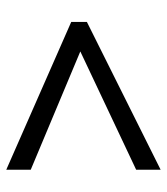

<svg xmlns="http://www.w3.org/2000/svg" viewBox="20 -668 532 612"><g transform="rotate(90 286.0 -362.0)"><path d="M521 -116V-194L144 -352L521 -530V-608L50 -373V-323Z"/></g></svg>

Font: Noto Sans Gujarati UI
Style: Regular
Weight: 400
Designer: Jelle Bosma - Monotype Design Team, Universal Thirst
Foundry: Monotype Imaging Inc.
Version: Version 2.106